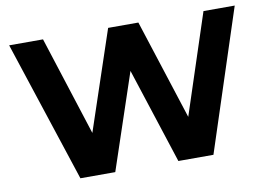

<svg xmlns="http://www.w3.org/2000/svg" viewBox="-75 -819 1313 938"><g transform="rotate(-10 581.5 -350.0)"><path d="M986 -700 823 -204 663 -700H513L348 -208L190 -700H22L252 0H425L584 -474L738 0H912L1141 -700Z"/></g></svg>

Font: Montserrat Lite
Style: Bold
Weight: 700
Designer: Julieta Ulanovsky
Foundry: Julieta Ulanovsky
Version: Version 7.200;PS 007.200;hotconv 1.0.88;makeotf.lib2.5.64775